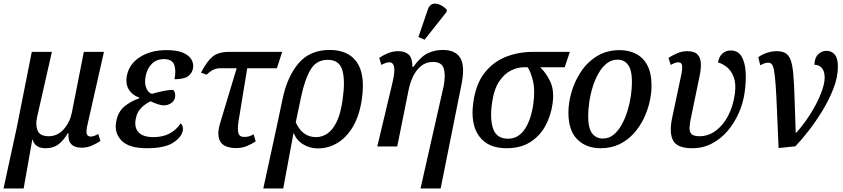

<svg xmlns="http://www.w3.org/2000/svg" viewBox="-52 -830 4777 1088"><path d="M-32 238 44 -112 128 -536H242L158 -166Q148 -123 161 -90.5Q174 -58 224 -58Q274 -58 309 -97.5Q344 -137 355 -191L423 -536H537L445 -129Q435 -88 439.5 -72Q444 -56 462 -56Q479 -56 505 -71L517 -31Q493 -15 466.5 -4Q440 7 411 7Q329 7 336 -76H333Q310 -36 280.5 -13Q251 10 207 10Q146 10 133 -39H131L82 238Z M780 10Q679 10 637 -33Q595 -76 606 -138Q616 -197 654 -227.5Q692 -258 735 -272L737 -277Q697 -291 678 -322.5Q659 -354 666 -396Q678 -466 740 -506Q802 -546 892 -546Q951 -546 985.5 -531Q1020 -516 1033 -492.5Q1046 -469 1042 -444Q1037 -415 1013.5 -398Q990 -381 937 -381Q947 -434 934.5 -464.5Q922 -495 877 -495Q833 -495 806.5 -466.5Q780 -438 773 -397Q766 -359 776.5 -332Q787 -305 809 -298Q842 -308 875 -314.5Q908 -321 929 -321Q944 -307 940 -280Q937 -259 918.5 -246Q900 -233 876 -233Q862 -233 842 -239.5Q822 -246 802 -256Q774 -244 749 -219.5Q724 -195 717 -155Q708 -108 733 -80.5Q758 -53 818 -53Q919 -53 972 -131Q979 -125 982.5 -114.5Q986 -104 984 -91Q977 -52 928.5 -21Q880 10 780 10Z M1288 9Q1218 9 1196.5 -27.5Q1175 -64 1195 -131L1289 -443H1192Q1175 -443 1157.5 -435Q1140 -427 1119 -407L1087 -418Q1119 -481 1152 -508.5Q1185 -536 1245 -536H1547L1517 -443H1349L1299 -139Q1293 -98 1299 -76Q1305 -54 1332 -54Q1348 -54 1359.5 -57.5Q1371 -61 1385 -69L1397 -29Q1378 -16 1349.5 -3.5Q1321 9 1288 9Z M1549 -268Q1575 -395 1639.5 -471Q1704 -547 1816 -547Q1921 -547 1969.5 -478.5Q2018 -410 1999 -272Q1986 -178 1949.5 -115Q1913 -52 1861 -20.5Q1809 11 1749 11Q1705 11 1667 -11.5Q1629 -34 1613 -75H1611L1553 238H1440L1513 -98ZM1739 -53Q1773 -53 1803 -73Q1833 -93 1856 -140Q1879 -187 1890 -269Q1905 -376 1887.5 -433.5Q1870 -491 1805 -491Q1741 -491 1708 -435.5Q1675 -380 1654 -280L1624 -137Q1661 -53 1739 -53Z M2331 238 2462 -342Q2474 -406 2462.5 -442.5Q2451 -479 2401 -479Q2362 -479 2334 -456Q2306 -433 2288.5 -396.5Q2271 -360 2263 -318L2199 0H2086L2173 -366Q2187 -427 2181 -452Q2175 -477 2155 -477Q2146 -477 2134.5 -473.5Q2123 -470 2109 -462L2097 -502Q2119 -517 2146.5 -528.5Q2174 -540 2205 -540Q2243 -540 2264 -520.5Q2285 -501 2285 -451H2290Q2332 -509 2371.5 -528Q2411 -547 2457 -547Q2530 -547 2557 -500.5Q2584 -454 2563 -351L2445 238ZM2354 -605 2319 -620 2372 -775Q2381 -802 2399.5 -807.5Q2418 -813 2440 -803.5Q2462 -794 2480 -775L2479 -763Z M2818 10Q2712 10 2662.5 -59Q2613 -128 2630 -249Q2644 -353 2693 -416Q2742 -479 2813.5 -507.5Q2885 -536 2968 -536H3177L3148 -449H3009Q3042 -418 3066 -368Q3090 -318 3079 -241Q3069 -172 3037.5 -115Q3006 -58 2951.5 -24Q2897 10 2818 10ZM2827 -44Q2885 -44 2921 -97Q2957 -150 2970 -240Q2981 -319 2968 -372Q2955 -425 2938 -449H2918Q2882 -449 2844.5 -431Q2807 -413 2777 -369Q2747 -325 2736 -245Q2723 -154 2743 -99Q2763 -44 2827 -44Z M3351 10Q3270 10 3219.5 -40Q3169 -90 3169 -192Q3169 -248 3187 -309.5Q3205 -371 3241 -425Q3277 -479 3332 -512.5Q3387 -546 3461 -546Q3510 -546 3551 -525.5Q3592 -505 3616 -460.5Q3640 -416 3640 -344Q3640 -301 3629 -252.5Q3618 -204 3595.5 -157.5Q3573 -111 3538.5 -73Q3504 -35 3457.5 -12.5Q3411 10 3351 10ZM3364 -45Q3399 -45 3425.5 -67Q3452 -89 3471.5 -124.5Q3491 -160 3504 -202.5Q3517 -245 3523 -287.5Q3529 -330 3529 -365Q3529 -433 3507 -462.5Q3485 -492 3447 -492Q3413 -492 3386 -470.5Q3359 -449 3339 -413.5Q3319 -378 3306 -335.5Q3293 -293 3287 -250Q3281 -207 3281 -172Q3281 -103 3303.5 -74Q3326 -45 3364 -45Z M3871 10Q3785 10 3762 -34Q3739 -78 3757 -163L3807 -399Q3816 -442 3813 -459.5Q3810 -477 3791 -477Q3782 -477 3771.5 -473Q3761 -469 3749 -462L3736 -502Q3757 -516 3785 -528Q3813 -540 3843 -540Q3883 -540 3900.5 -521.5Q3918 -503 3919.5 -471Q3921 -439 3912 -397L3865 -170Q3857 -134 3855.5 -109Q3854 -84 3866 -71Q3878 -58 3912 -58Q3961 -58 4003 -88.5Q4045 -119 4073.5 -173Q4102 -227 4112 -297Q4120 -355 4106 -392.5Q4092 -430 4066.5 -450Q4041 -470 4017 -476Q4022 -509 4041.5 -526.5Q4061 -544 4088 -544Q4129 -544 4149 -512Q4169 -480 4173 -426.5Q4177 -373 4168 -309Q4160 -248 4135 -191Q4110 -134 4071.5 -88.5Q4033 -43 3982 -16.5Q3931 10 3871 10Z M4245 -506Q4269 -523 4296 -531.5Q4323 -540 4350 -540Q4380 -540 4399 -529Q4418 -518 4428.5 -489.5Q4439 -461 4443.5 -409Q4448 -357 4450.5 -275.5Q4453 -194 4457 -77H4459Q4489 -109 4518 -150.5Q4547 -192 4570 -235.5Q4593 -279 4607 -319.5Q4621 -360 4621 -391Q4621 -427 4605 -445Q4589 -463 4563 -463Q4564 -503 4584.5 -522.5Q4605 -542 4631 -542Q4660 -542 4678 -521Q4696 -500 4696 -452Q4696 -393 4671 -328.5Q4646 -264 4608 -202Q4570 -140 4529 -87.5Q4488 -35 4455 -1L4360 9Q4354 -124 4350.5 -212Q4347 -300 4343 -352.5Q4339 -405 4334 -431.5Q4329 -458 4321 -466.5Q4313 -475 4301 -475Q4282 -475 4256 -460Z"/></svg>

Font: Noto Serif SemiCondensed Medium
Style: Italic
Weight: 500
Width: 4
Italic angle: -12°
Designer: Monotype Design Team
Foundry: Monotype Imaging Inc.
Version: Version 2.013